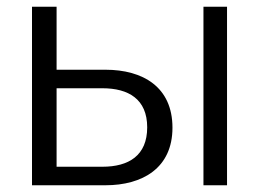

<svg xmlns="http://www.w3.org/2000/svg" viewBox="-20 -550 765 570"><path d="M148 -530H75V0H293C403 0 492 -51 492 -171C492 -292 404 -343 293 -343H148ZM584 -530V0H654V-530ZM284 -288C361 -288 417 -256 417 -172C417 -88 362 -55 284 -55H148V-288Z"/></svg>

Font: Cheyenne Sans Light
Style: Regular
Weight: 300
Designer: The Public Sans project authors (U.S. Web Design System), Libre Franklin designed by Pablo Impallari and Rodrigo Fuenzal
Foundry: The Cheyenne Sans Project Authors
Version: Version 2.007